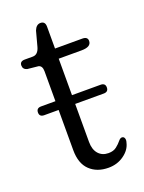

<svg xmlns="http://www.w3.org/2000/svg" viewBox="-110 -583 487 648"><g transform="rotate(-20 134.0 -259.0)"><path d="M6 -246Q6 -262 23 -262H74.5V-369.5Q74.5 -389.5 61 -392.5L22 -396.5Q7.5 -400.5 7.5 -414.5Q7.5 -429.5 25.5 -429.5H54Q73 -429.5 80 -454.5L94.5 -508.5Q102 -527.5 117 -527.5Q134 -527.5 134 -508V-429.5H232Q251 -429.5 251 -414.5Q251 -393 216 -393H134V-262H236.5Q253.5 -262 253.5 -246.5Q253.5 -230.5 236.5 -230.5H134V-94Q134 -66.5 147.5 -51.2Q161 -36 183.5 -36Q201.5 -36 212.5 -44.8Q223.5 -53.5 230.2 -62Q237 -70.5 243 -70.5Q250 -70.5 252.5 -64Q255 -57.5 252 -48.5Q246.5 -24 222.5 -6.8Q198.5 10.5 167 10.5Q125.5 10.5 100 -13.8Q74.5 -38 74.5 -86.5V-230.5H23Q6 -230.5 6 -246Z"/></g></svg>

Font: Fraunces 144pt S100 Light
Style: Regular
Weight: 300
Version: Version 1.000; ttfautohint (v1.8.3)